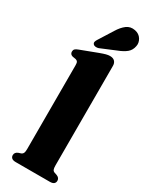

<svg xmlns="http://www.w3.org/2000/svg" viewBox="-239 -986 813 1034"><g transform="rotate(30 167.0 -469.0)"><path d="M261 -711V-91.5Q261 -74 264.5 -66.2Q268 -58.5 276.5 -55.5L291.5 -50.5Q302 -46.5 306.8 -40Q311.5 -33.5 311.5 -25Q311.5 -13.5 303.8 -6.8Q296 0 279 0H66.5Q49.5 0 41.8 -6.8Q34 -13.5 34 -25Q34 -33.5 38.8 -40Q43.5 -46.5 54 -50.5L69.5 -55.5Q77.5 -58.5 81.2 -66.2Q85 -74 85 -91.5V-614Q85 -628 81 -634Q77 -640 68.5 -642L49.5 -645Q40 -647.5 35.5 -653Q31 -658.5 31 -667Q31 -677 36.8 -683Q42.5 -689 58 -694.5L161 -733.5Q184 -742 197.2 -745.5Q210.5 -749 221 -749Q241 -749 251 -738.5Q261 -728 261 -711ZM172.5 -876.5Q192 -908.5 214.8 -925.5Q237.5 -942.5 268 -936.5Q295.5 -931 308.8 -909.2Q322 -887.5 317 -865.5Q312 -838.5 292.8 -822.5Q273.5 -806.5 240.5 -794L147 -755Q138 -752 128.8 -752.8Q119.5 -753.5 114 -759.5Q108.5 -766 110.5 -773.8Q112.5 -781.5 117.5 -789Z"/></g></svg>

Font: Fraunces
Style: Bold
Weight: 700
Version: Version 1.000;[b76b70a41]